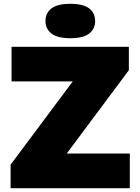

<svg xmlns="http://www.w3.org/2000/svg" viewBox="-20 -985 735 1005"><path d="M35.5 0V-123L391.5 -600V-559H40.5V-740H654.5V-617.5L298.5 -140V-181.5H659.5V0ZM348 -785Q280.5 -785 249.2 -809.5Q218 -834 218 -875Q218 -916.5 249.2 -940.8Q280.5 -965 348 -965Q416 -965 447 -940.8Q478 -916.5 478 -875Q478 -834 447 -809.5Q416 -785 348 -785Z"/></svg>

Font: Encode Sans SemiExpanded Black
Style: Regular
Weight: 900
Width: 6
Designer: Multiple Designers
Foundry: Impallari Type
Version: Version 3.002